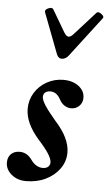

<svg xmlns="http://www.w3.org/2000/svg" viewBox="-52 -742 450 791"><g transform="rotate(5 172.5 -347.0)"><path d="M86 13Q50 13 25.5 -7.5Q1 -28 1 -57Q1 -79 14.5 -92Q28 -105 50 -105Q81 -105 101 -76Q122 -47 150 -47Q164 -47 172 -54Q180 -61 180 -72Q180 -86 166.5 -107.5Q153 -129 123 -162Q95 -194 81 -224.5Q67 -255 67 -285Q67 -321 85.5 -351Q104 -381 135.5 -398.5Q167 -416 204 -416Q242 -416 267 -397Q292 -378 292 -349Q292 -329 278.5 -315.5Q265 -302 245 -302Q231 -302 218 -310Q205 -318 197 -333Q181 -364 154 -364Q146 -364 139 -361Q132 -358 128.5 -352.5Q125 -347 125 -339Q125 -326 140 -303Q155 -280 185 -245Q216 -211 231 -179.5Q246 -148 246 -119Q246 -82 224.5 -52Q203 -22 167 -4.5Q131 13 86 13ZM188 -502Q181 -502 176 -506.5Q171 -511 168 -518L104 -686Q101 -694 108 -699.5Q115 -705 124 -706.5Q133 -708 137 -701L190 -611Q200 -595 209 -595Q219 -595 232 -611L315 -703Q320 -708 328 -704.5Q336 -701 341.5 -694.5Q347 -688 343 -683L217 -518Q205 -502 188 -502Z"/></g></svg>

Font: Junicode VF
Style: Italic
Weight: 400
Italic angle: -11°
Designer: Peter S. Baker
Version: Version 2.209